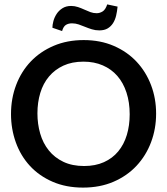

<svg xmlns="http://www.w3.org/2000/svg" viewBox="-20 -842 758 872"><path d="M514 -812Q512 -791 507.5 -771.5Q503 -752 493.5 -737Q484 -722 469 -713Q454 -704 431 -704Q413 -704 397 -709Q381 -714 366.5 -720Q352 -726 337.5 -731Q323 -736 307 -736Q291 -736 279.5 -729Q268 -722 262 -701L218 -716Q218 -729 222.5 -746Q227 -763 237 -778.5Q247 -794 263.5 -804.5Q280 -815 303 -815Q319 -815 334 -810Q349 -805 363 -798.5Q377 -792 390.5 -787Q404 -782 419 -782Q433 -782 446 -790Q459 -798 467 -822ZM689 -326Q689 -257 666 -196Q643 -135 600 -89Q557 -43 495.5 -16.5Q434 10 357 10Q280 10 219 -16.5Q158 -43 116 -88.5Q74 -134 52 -195Q30 -256 30 -324Q30 -395 53.5 -456.5Q77 -518 120 -563Q163 -608 224 -634Q285 -660 360 -660Q436 -660 497 -633.5Q558 -607 600.5 -561.5Q643 -516 666 -455.5Q689 -395 689 -326ZM569 -323Q569 -377 554.5 -421.5Q540 -466 513 -497Q486 -528 447 -545Q408 -562 359 -562Q307 -562 268 -544Q229 -526 202.5 -494.5Q176 -463 163 -420Q150 -377 150 -327Q150 -279 162.5 -235.5Q175 -192 201.5 -159Q228 -126 268 -107Q308 -88 362 -88Q413 -88 452 -105.5Q491 -123 517 -154.5Q543 -186 556 -229Q569 -272 569 -323Z"/></svg>

Font: Zilla Slab SemiBold
Style: Regular
Weight: 600
Designer: Typotheque.com
Foundry: Typotheque type foundry
Version: Version 1.1; 2017